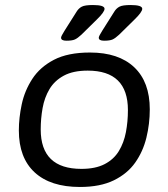

<svg xmlns="http://www.w3.org/2000/svg" viewBox="-20 -738 670 764"><path d="M298 6Q181 6 118 -52Q55 -110 55 -219Q55 -269 66.5 -323Q78 -377 108.5 -424Q139 -471 194.5 -500Q250 -529 338 -529Q452 -529 514 -470.5Q576 -412 576 -303Q576 -245 562.5 -190Q549 -135 518 -91Q487 -47 433 -20.5Q379 6 298 6ZM304 -66Q360 -66 396.5 -85Q433 -104 453 -137Q473 -170 481 -212Q489 -254 489 -300Q489 -457 329 -457Q271 -457 234 -437Q197 -417 177 -383.5Q157 -350 149.5 -308Q142 -266 142 -223Q142 -66 304 -66ZM244 -576Q223 -576 223 -588Q223 -594 237 -616L285 -692Q293 -705 305.5 -711.5Q318 -718 350 -718Q396 -718 396 -703Q396 -690 365 -660L304 -600Q289 -586 278 -581Q267 -576 244 -576ZM394 -576Q373 -576 373 -588Q373 -594 387 -616L435 -692Q443 -705 455.5 -711.5Q468 -718 500 -718Q546 -718 546 -703Q546 -690 515 -660L454 -600Q439 -586 428 -581Q417 -576 394 -576Z"/></svg>

Font: Asap Semi Expanded Semi Expanded Regular
Style: Italic
Weight: 400
Width: 6
Italic angle: -6°
Designer: Pablo Cosgaya
Foundry: Omnibus-Type
Version: Version 3.001; ttfautohint (v1.8.4.7-5d5b)